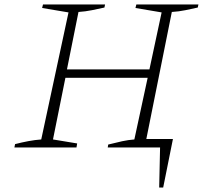

<svg xmlns="http://www.w3.org/2000/svg" viewBox="-20 -665 963 866"><path d="M45 0 48 -15Q79 -23 108.5 -28.5Q138 -34 166 -36L289 -609L170 -629L174 -645H454L451 -631Q424 -625 394.5 -619Q365 -613 334 -611L282 -352H654L709 -609L591 -629L595 -645H875L872 -631Q845 -625 816 -619Q787 -613 755 -611L640 -38H760L716 181H698L702 0H466L468 -13Q503 -22 531 -28Q559 -34 586 -36L646 -314H275L219 -36L328 -18L325 0Z"/></svg>

Font: Piazzolla SC ExtraLight
Style: Italic
Weight: 200
Italic angle: -11.3°
Designer: Juan Pablo del Peral
Foundry: Huerta Tipografica
Version: Version 1.330